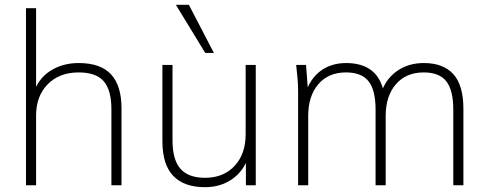

<svg xmlns="http://www.w3.org/2000/svg" viewBox="-20 -770 2031 798"><path d="M88 0V-736H130V-379H118Q138 -443 189 -475.5Q240 -508 307 -508Q398 -508 441.5 -461Q485 -414 485 -320V0H443V-316Q443 -396 411 -432.5Q379 -469 307 -469Q227 -469 178.5 -420Q130 -371 130 -290V0Z M832 8Q745 8 700 -39Q655 -86 655 -183V-500H697V-187Q697 -106 730 -68.5Q763 -31 832 -31Q909 -31 955 -80.5Q1001 -130 1001 -212V-500H1043V0H1002V-122H1014Q994 -60 945.5 -26Q897 8 832 8ZM833 -550 711 -750H765L869 -550Z M1219 0V-392Q1219 -418 1216.5 -445Q1214 -472 1211 -500H1252L1261 -380H1249Q1268 -442 1312 -475Q1356 -508 1419 -508Q1485 -508 1525 -476.5Q1565 -445 1577 -379H1563Q1580 -438 1627.5 -473Q1675 -508 1742 -508Q1822 -508 1864 -462Q1906 -416 1906 -318V0H1864V-314Q1864 -395 1835 -432Q1806 -469 1741 -469Q1668 -469 1625.5 -420Q1583 -371 1583 -288V0H1541V-314Q1541 -395 1512 -432Q1483 -469 1418 -469Q1345 -469 1303 -420Q1261 -371 1261 -288V0Z"/></svg>

Font: Mulish ExtraLight
Style: Regular
Weight: 200
Designer: Vernon Adams
Foundry: Vernon Adams
Version: Version 3.603